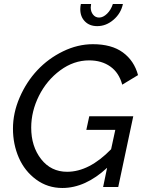

<svg xmlns="http://www.w3.org/2000/svg" viewBox="-20 -936 726 961"><path d="M466.8 -805.2Q428.2 -805.2 405 -828.9Q381.8 -852.5 381.8 -890.1Q381.8 -902.8 384.8 -916H436Q434.1 -904.3 434.1 -898.9Q434.1 -877.4 445.8 -862.8Q457.5 -848.1 476.1 -848.1Q496.1 -848.1 515.9 -867.4Q535.6 -886.7 544.9 -916H595.2Q585.4 -869.1 548.3 -837.2Q511.2 -805.2 466.8 -805.2ZM412.1 -286.1 426.8 -354H647L571.8 0H496.1L516.1 -96.2Q407.2 4.9 292 4.9Q218.3 4.9 160.9 -37.4Q103.5 -79.6 74.2 -146.7Q44.9 -213.9 44.9 -292Q44.9 -371.1 78.6 -448.7Q112.3 -526.4 167 -584.7Q221.7 -643.1 295.4 -679Q369.1 -714.8 444.8 -714.8Q538.6 -714.8 595 -673.6Q651.4 -632.3 670.9 -560.1L591.8 -512.2Q575.7 -572.3 532.2 -603Q488.8 -633.8 425.8 -633.8Q349.1 -633.8 281.5 -584Q213.9 -534.2 175 -456.5Q136.2 -378.9 136.2 -296.9Q136.2 -203.1 185.8 -139.6Q235.4 -76.2 315.9 -76.2Q426.3 -76.2 536.1 -189L557.1 -286.1Z"/></svg>

Font: Rawline Medium
Style: Italic
Weight: 500
Italic angle: -12°
Designer: Matt McInerney, Pablo Impallari, Rodrigo Fuenzalida
Foundry: Matt McInerney, Pablo Impallari, Rodrigo Fuenzalida
Version: Version 4.020;PS 004.020;hotconv 1.0.88;makeotf.lib2.5.64775